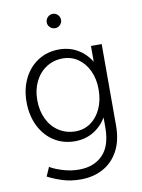

<svg xmlns="http://www.w3.org/2000/svg" viewBox="-102 -805 807 1094"><g transform="rotate(-10 302.0 -258.5)"><path d="M86 170 109 118 116 122Q142 137 186 150Q230 163 276 163Q362 163 413 111Q464 59 464 -48V-519H526V-48Q526 40 493 100Q460 160 403.5 190Q347 220 276 220Q216 220 168 204Q120 188 86 170ZM47 -268Q47 -344 77 -404Q107 -464 160 -497.5Q213 -531 281 -531Q346 -531 397 -497.5Q448 -464 476.5 -404Q505 -344 505 -268Q505 -190 476.5 -129Q448 -68 397 -34Q346 0 281 0Q213 0 160 -34Q107 -68 77 -129Q47 -190 47 -268ZM464 -268Q464 -328 442 -375.5Q420 -423 381 -450Q342 -477 293 -477Q240 -477 198 -450Q156 -423 132.5 -375.5Q109 -328 109 -268Q109 -206 132.5 -157.5Q156 -109 198.5 -82Q241 -55 294 -55Q343 -55 381.5 -82Q420 -109 442 -157.5Q464 -206 464 -268ZM239 -695Q239 -712 251.5 -724.5Q264 -737 281 -737Q298 -737 310 -724.5Q322 -712 322 -695Q322 -679 310 -666.5Q298 -654 281 -654Q264 -654 251.5 -666Q239 -678 239 -695Z"/></g></svg>

Font: 寒蝉端黑体 Light
Style: Regular
Weight: 300
Designer: ChillDuanSans {Warren2060}; 
Source Han Sans {Ryoko NISHIZUKA 西塚涼子 (kana, bopomofo & ideographs); Paul D. Hunt (Latin, G
Foundry: ChillType&Adobe
Version: Version 1.300;Glyphs 3.3 (3306)